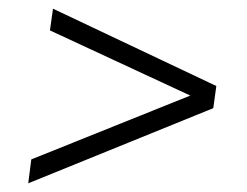

<svg xmlns="http://www.w3.org/2000/svg" viewBox="-20 -520 569 442"><path d="M478 -322 471 -271 45 -98 52 -153 418 -300 95 -450 102 -500Z"/></svg>

Font: Exo 2.0 Light
Style: Italic
Weight: 300
Italic angle: -8°
Designer: Natanael Gama
Version: Version 1.001;PS 001.001;hotconv 1.0.70;makeotf.lib2.5.58329